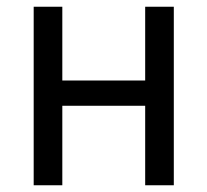

<svg xmlns="http://www.w3.org/2000/svg" viewBox="-20 -550 616 570"><path d="M80 0H165V-236H411V0H496V-530H411V-311H165V-530H80Z"/></svg>

Font: Iosevka Sparkle
Style: Regular
Weight: 400
Designer: Belleve Invis
Foundry: Belleve Invis
Version: Version 4.5.0; ttfautohint (v1.8.3)